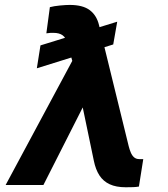

<svg xmlns="http://www.w3.org/2000/svg" viewBox="-20 -770 698 799"><path d="M467.8 -679.7 451.2 -585 133.3 -485.8 148.4 -581.1ZM331.1 -336.4 160.6 0H3.4L294.9 -543L395 -541.5ZM270 -749.5Q324.7 -749.5 353.5 -727.8Q382.3 -706.1 392.1 -665.5L515.6 -161.6Q519 -147.9 524.2 -135.5Q529.3 -123 537.8 -115.5Q546.4 -107.9 559.6 -107.9Q564.5 -107.9 568.8 -107.9Q573.2 -107.9 576.2 -107.9L558.1 6.3Q547.9 8.3 533.9 8.8Q520 9.3 503.4 9.3Q463.4 9.3 436.5 -3.2Q409.7 -15.6 393.8 -40Q377.9 -64.5 370.6 -100.6L293.9 -468.8L260.7 -589.8Q254.9 -612.3 241 -622.8Q227.1 -633.3 202.1 -633.3Q196.8 -633.3 189.2 -633.1Q181.6 -632.8 172.9 -631.3L187.5 -740.2Q204.1 -744.6 229.2 -747.1Q254.4 -749.5 270 -749.5Z"/></svg>

Font: Inter 20pt
Style: Bold Italic
Weight: 700
Italic angle: -9.3988°
Version: Version 4.001;git-66647c0bb